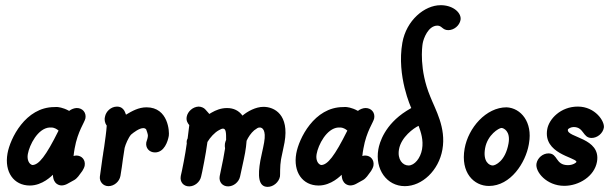

<svg xmlns="http://www.w3.org/2000/svg" viewBox="-20 -709 2346 735"><path d="M8.7 -121.4C-3.8 -50.9 32.4 1.2 94.3 1.2C142.9 1.2 178.3 -36.4 182.6 -40C183.5 -2.2 208.8 0.9 216.3 0.9C222.6 0.9 232.2 -1.8 238.3 -5.5L264.5 -20C269.5 -22.7 276.1 -29.1 279.6 -33.6L295.1 -54.5C298.8 -60 303.2 -69.1 304.1 -74.5C308 -96.4 293.7 -113.6 271.9 -113.6C269.2 -113.6 264.5 -112.7 261.6 -111.8C262.5 -121.8 264.1 -130.9 265.8 -140.9C277.6 -207.5 304.3 -240.7 307.1 -256.4C310.9 -278.2 295.8 -295.5 274 -295.5C264.9 -295.5 252.3 -290.9 244.8 -284.5C219.6 -298.3 202.4 -299 197.4 -299.5C194.4 -299.5 191.3 -299.1 188.3 -299.1C77 -299.1 18.6 -177.9 8.7 -121.4ZM86.5 -119.1C92.8 -154.5 124.6 -217.3 169 -220.9H179C187.9 -220 197.1 -215.5 204.2 -209.1C155.5 -111.1 128.3 -77.3 103.7 -77.3C91.1 -80.6 82.7 -97.4 86.5 -119.1Z M372.4 -105.5 362.6 -34.5 362.4 -33.6C359.8 -13.6 375 3.6 395 3.6C416.8 3.6 437.1 -13.6 441 -35.5L441.6 -39.1C445 -58.2 447.9 -80 450.8 -101.8C453.2 -115.5 454.6 -128.2 457.1 -142.7C460.5 -156.4 471.3 -181.8 481.6 -193.6C491.8 -202.3 513.3 -218.5 528.4 -218.5C532.9 -218.5 536.8 -217.1 539.6 -213.6C540 -212.6 547.1 -193.9 546.2 -189.1C545.9 -187.3 545.7 -180.9 542.1 -170.9C541.8 -169.1 540.4 -166.4 540.1 -164.5C536.2 -142.7 551.4 -125.5 573.2 -125.5C609 -125.5 622.4 -167.5 626.2 -189.1C628.7 -203.4 625 -298.2 540.9 -298.2C510.4 -298.2 485.4 -283.8 462.3 -270C460.1 -272.7 456.8 -300.9 427.8 -300.9C405 -300.9 385.5 -282.7 381.8 -261.8L380.7 -255.5C380.3 -238.2 386.5 -231.8 388.6 -228.2C387.1 -204.5 382.6 -173.6 378.9 -147.3C371.5 -105.4 378 -137.3 372.4 -105.5Z M845.6 -173.6C843.8 -169.1 842.3 -165.5 841.5 -160.9L841 -158.2C840.2 -153.6 840.6 -145.5 841.6 -140.9L834.6 -100.9C829.8 -79.1 825.9 -57.3 821.2 -35.5L821 -34.5C817.2 -12.7 831.4 4.5 853.2 4.5C874.1 4.5 894.3 -11.8 898.9 -32.7L913.3 -99.1C915.1 -107.4 916.8 -115.8 918.3 -124.4C920.9 -139.2 923 -154.4 924 -170C930 -183.6 941.1 -200 952.9 -210C964.9 -218.4 966.8 -220.9 974.8 -220.9C983.9 -220.9 999.6 -211.8 991.1 -163.6C986.2 -135.9 980.4 -115.2 976.7 -94.4C966.7 -37.5 968.1 6.4 1004.7 6.4C1026.5 6.4 1047.9 -11.8 1051.8 -33.6C1052.9 -40.1 1051.1 -72.4 1055.7 -98.2C1056.2 -101.2 1056.8 -104.2 1057.5 -107.3C1060.4 -123.6 1065.4 -141.8 1069.2 -163.6C1088 -269.8 1030.6 -300 988.7 -300C958.9 -300 927.5 -282.7 908.3 -266.4C894.2 -285.5 874.8 -295.4 849 -295.4C825.5 -295.4 806 -287.1 790.4 -278.2L781.2 -272.7L778.2 -276.4L766.1 -290C760.8 -296.4 749.8 -300.9 740.7 -300.9H739.8C718.7 -300 698.4 -282.7 694.7 -261.8C692.1 -246.8 698.5 -237.4 704.6 -230L698.3 -179.1C696.9 -176.4 695.4 -172.7 694.9 -170C694.4 -167.3 694.5 -162.7 695 -160C693 -149.1 691.9 -137.3 689.9 -126.4C685.8 -102.7 681.6 -79.1 676.5 -55.5C675.4 -49.1 673.7 -44.5 672.6 -38.2L671.9 -34.5C668.1 -12.7 682.3 4.5 704.1 4.5C725 4.5 745.2 -11.8 749.8 -32.7C750.9 -39.1 753 -45.5 754.1 -51.8C759.5 -77.3 764 -102.7 768.3 -127.3C770.5 -140 771.9 -152.7 774.1 -165.5C784.4 -182.7 801.4 -201.8 818.5 -210.9C825 -214.8 830 -216.6 833.7 -216.6C845.3 -216.6 845.8 -199.7 845.6 -173.6Z M1114.1 -121.4C1101.7 -50.9 1137.8 1.2 1199.7 1.2C1248.4 1.2 1283.8 -36.4 1288 -40C1288.9 -2.2 1314.2 0.9 1321.7 0.9C1328.1 0.9 1337.7 -1.8 1343.8 -5.5L1370 -20C1375 -22.7 1381.6 -29.1 1385.1 -33.6L1400.6 -54.5C1404.3 -60 1408.6 -69.1 1409.6 -74.5C1413.4 -96.4 1399.2 -113.6 1377.4 -113.6C1374.6 -113.6 1369.9 -112.7 1367.1 -111.8C1367.9 -121.8 1369.5 -130.9 1371.3 -140.9C1383 -207.5 1409.8 -240.7 1412.5 -256.4C1416.4 -278.2 1401.3 -295.5 1379.4 -295.5C1370.3 -295.5 1357.7 -290.9 1350.2 -284.5C1325.1 -298.3 1307.9 -299 1302.9 -299.5C1299.8 -299.5 1296.7 -299.1 1293.7 -299.1C1182.5 -299.1 1124.1 -177.9 1114.1 -121.4ZM1192 -119.1C1198.2 -154.5 1230.1 -217.3 1274.5 -220.9H1284.5C1293.4 -220 1302.6 -215.5 1309.7 -209.1C1260.9 -111.1 1233.8 -77.3 1209.1 -77.3C1196.5 -80.6 1188.1 -97.4 1192 -119.1Z M1520.3 -545.5C1497.7 -417.3 1554.4 -295.5 1554.4 -295.5L1536.1 -284.5C1452.4 -231.5 1432.8 -162.9 1428.3 -137.3C1414.9 -61 1460.6 3.6 1529.8 3.6C1595.8 3.6 1659.5 -56.2 1673.6 -136.4C1688.4 -220.5 1646.6 -289.3 1626.8 -340C1584.3 -442.6 1595.7 -530 1598.2 -543.6C1601.2 -560.8 1618.9 -610.9 1654.6 -610.9C1671.9 -610.9 1673.7 -593.6 1696.1 -593.6C1717.9 -593.6 1739.1 -610.9 1743 -632.7C1747.4 -657.9 1717.8 -687.4 1671.1 -689.1H1666.5C1605.5 -689.1 1535.5 -631.5 1520.3 -545.5ZM1543.8 -75.5C1521.5 -75.5 1500.5 -98.4 1507.4 -137.3C1515.7 -184.4 1564.2 -218.9 1582.4 -227.3C1590.9 -204 1601.9 -173.3 1595.6 -137.3C1589.7 -103.8 1567.2 -75.5 1543.8 -75.5Z M1851.6 2.9C1935 2.9 1992 -86.4 2004.2 -155.3C2004.5 -157.2 2004.8 -159 2005.1 -160.9C2019.1 -240.7 1974.8 -295.5 1919.3 -298.2C1840.7 -298.2 1772.7 -219.7 1758.6 -140.1C1742.4 -48.1 1793.9 2.9 1851.6 2.9ZM1899.8 -219.2C1906.7 -219.2 1935.2 -208.2 1926.7 -160C1914.6 -91.2 1875.4 -75.5 1866.4 -75.5C1853.3 -75.5 1827.9 -89.6 1837 -141.4C1846.1 -193 1890 -219.2 1899.8 -219.2Z M2153.9 -212.7C2154.6 -216.9 2166.8 -222.7 2175.7 -222.7C2216.4 -222.7 2209.8 -180.9 2244.7 -180.9C2266.5 -180.9 2287.7 -198.2 2291.6 -220C2295.8 -244.1 2258.7 -301 2192 -301C2126 -301 2081.7 -253.3 2074.9 -214.4C2058.4 -121 2181.1 -107.5 2186.8 -90L2186.7 -89.1C2186.2 -86.6 2173.6 -76.8 2154.2 -76.8C2105.3 -76.8 2116.4 -121.8 2079.7 -121.8C2057.9 -121.8 2037.6 -104.5 2033.7 -82.7C2028.2 -51.6 2072.2 2.4 2140.1 2.4C2196.7 2.4 2255.6 -34.4 2265.3 -89.6C2281.7 -182.5 2148.4 -181.6 2153.9 -212.7Z"/></svg>

Font: TudorRose
Style: Oblique
Weight: 500
Italic angle: 10°
Version: Version 001.000